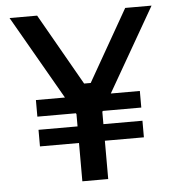

<svg xmlns="http://www.w3.org/2000/svg" viewBox="-51 -737 717 784"><g transform="rotate(-5 308.0 -345.0)"><path d="M255 -157H95V-225H255V-275L253 -279H95V-347H214L17 -690H130L297 -397H324L491 -690H599L402 -347H521V-279H363L361 -275V-225H521V-157H361V0H255Z"/></g></svg>

Font: Mozilla Headline BETA
Style: Regular
Weight: 400
Designer: Studio DRAMA
Foundry: Studio DRAMA
Version: Version 0.100